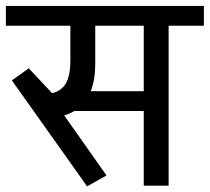

<svg xmlns="http://www.w3.org/2000/svg" viewBox="-35 -645 728 667"><path d="M209.5 -434.1V-555.7H-14.6V-624.5H673.3V-555.7H550.8V0H464.4V-259.3H223.1Q208.5 -250 188 -244.1L335 -35.6L267.6 2.4L6.3 -365.7L64.9 -407.7L146 -321.3Q179.2 -329.1 194.3 -356.4Q209.5 -383.8 209.5 -434.1ZM295.9 -422.9Q295.9 -368.2 280.3 -328.1H464.4V-555.7H295.9Z"/></svg>

Font: Yantramanav
Style: Regular
Weight: 400
Version: Version 1.001;PS 1.0;hotconv 1.0.72;makeotf.lib2.5.5900; ttf